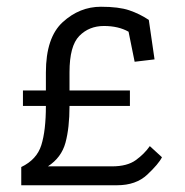

<svg xmlns="http://www.w3.org/2000/svg" viewBox="-20 -549 549 569"><path d="M460 -83Q450 -63 416.5 -31.5Q383 0 327 0H43V-54Q89 -76 102.5 -119Q116 -162 116 -235H48V-281H116V-334Q116 -438 166 -483.5Q216 -529 279 -529Q332 -529 363 -518.5Q394 -508 421 -490L438 -373L379 -366L361 -455Q331 -472 288 -472Q244 -472 215 -442.5Q186 -413 186 -335V-281H365V-235H186Q186 -170 174 -126Q162 -82 122 -56H312Q357 -56 382.5 -74.5Q408 -93 424 -116Z"/></svg>

Font: Zilla Slab
Style: Regular
Weight: 400
Designer: Typotheque.com
Foundry: Typotheque type foundry
Version: Version 1.1; 2017; ttfautohint (v1.6)